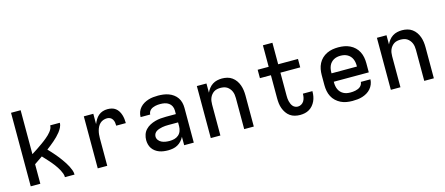

<svg xmlns="http://www.w3.org/2000/svg" viewBox="-49 -1290 4298 1854"><g transform="rotate(-15 2100.0 -363.5)"><path d="M85 0V-735H181V-296Q195 -305 209.5 -314Q224 -323 238 -332.5Q252 -342 265.5 -351.5Q279 -361 293 -370.5Q307 -380 320 -390.5Q333 -401 346 -411.5Q359 -422 371 -434Q383 -446 393.5 -459Q404 -472 411.5 -487.5Q419 -503 419 -520H515Q515 -496 503.5 -473.5Q492 -451 477 -432Q462 -413 444.5 -395.5Q427 -378 408.5 -362Q390 -346 371 -331Q352 -316 332 -301Q348 -285 363 -268Q378 -251 393 -234Q408 -217 422 -199Q436 -181 449 -162.5Q462 -144 474.5 -125Q487 -106 497 -86Q507 -66 515 -44.5Q523 -23 523 0H427Q427 -19 420.5 -37Q414 -55 405 -72Q396 -89 385.5 -105Q375 -121 363.5 -136.5Q352 -152 339.5 -166.5Q327 -181 314.5 -195Q302 -209 289 -223Q276 -237 263 -251Q242 -237 222 -223Q202 -209 181 -195V0Z M755 0V-520H850V-417Q859 -439 871.5 -460Q884 -481 902.5 -497Q921 -513 944.5 -520.5Q968 -528 993 -528Q1014 -528 1035 -523Q1056 -518 1073 -505Q1090 -492 1101 -474Q1112 -456 1118.5 -435.5Q1125 -415 1127.5 -394Q1130 -373 1130 -352H1034Q1034 -368 1031.5 -384Q1029 -400 1020.5 -414.5Q1012 -429 997.5 -436.5Q983 -444 967 -444Q947 -444 928.5 -437.5Q910 -431 896 -418Q882 -405 873 -387.5Q864 -370 859 -351.5Q854 -333 852 -314Q850 -295 850 -276V0Z M1458 8Q1436 8 1413.5 5Q1391 2 1370.5 -5.5Q1350 -13 1331.5 -26.5Q1313 -40 1300.5 -58.5Q1288 -77 1282.5 -98.5Q1277 -120 1277 -142Q1277 -170 1286 -197Q1295 -224 1314.5 -244.5Q1334 -265 1359 -278Q1384 -291 1411 -298.5Q1438 -306 1466 -308.5Q1494 -311 1521 -311H1619V-348Q1619 -370 1609.5 -390Q1600 -410 1582 -422.5Q1564 -435 1542.5 -439.5Q1521 -444 1499 -444Q1486 -444 1473 -443Q1460 -442 1447.5 -439Q1435 -436 1423 -431Q1411 -426 1401 -417.5Q1391 -409 1385 -397Q1379 -385 1379 -372V-371H1283V-374Q1283 -399 1292 -422.5Q1301 -446 1317.5 -464.5Q1334 -483 1355.5 -495.5Q1377 -508 1401 -515.5Q1425 -523 1449.5 -525.5Q1474 -528 1499 -528Q1525 -528 1551.5 -524.5Q1578 -521 1603 -512Q1628 -503 1650 -487Q1672 -471 1687 -449Q1702 -427 1708.5 -401Q1715 -375 1715 -348V0H1619V-84Q1608 -62 1591 -43.5Q1574 -25 1552.5 -13Q1531 -1 1506.5 3.5Q1482 8 1458 8ZM1495 -76Q1519 -76 1542.5 -82Q1566 -88 1584 -103.5Q1602 -119 1610.5 -142Q1619 -165 1619 -189V-228H1521Q1506 -228 1490.5 -227Q1475 -226 1460 -223Q1445 -220 1430.5 -215.5Q1416 -211 1402.5 -203Q1389 -195 1381 -181.5Q1373 -168 1373 -152Q1373 -132 1385.5 -115.5Q1398 -99 1416.5 -90.5Q1435 -82 1455 -79Q1475 -76 1495 -76Z M1885 0V-520H1981V-428Q1991 -450 2006.5 -470Q2022 -490 2043 -503.5Q2064 -517 2088.5 -522.5Q2113 -528 2137 -528Q2164 -528 2190 -521.5Q2216 -515 2237.5 -499.5Q2259 -484 2274.5 -462Q2290 -440 2299 -414.5Q2308 -389 2311.5 -363Q2315 -337 2315 -310V0H2219V-310Q2219 -327 2216.5 -344Q2214 -361 2207.5 -376.5Q2201 -392 2190 -405.5Q2179 -419 2165 -428Q2151 -437 2134 -440.5Q2117 -444 2100 -444Q2083 -444 2066 -440.5Q2049 -437 2035 -428Q2021 -419 2010 -405.5Q1999 -392 1992.5 -376.5Q1986 -361 1983.5 -344Q1981 -327 1981 -310V0Z M2777 8Q2751 8 2725 1.5Q2699 -5 2678 -20Q2657 -35 2642 -57Q2627 -79 2618 -103.5Q2609 -128 2606 -154Q2603 -180 2603 -206V-436H2493V-520H2603V-735H2698V-520H2896V-436H2698V-206Q2698 -192 2699 -178Q2700 -164 2703.5 -150Q2707 -136 2712.5 -123Q2718 -110 2727 -99Q2736 -88 2749.5 -82Q2763 -76 2777 -76Q2795 -76 2811.5 -85.5Q2828 -95 2837.5 -110.5Q2847 -126 2851 -144.5Q2855 -163 2855 -181V-184H2950V-179Q2950 -155 2945.5 -131Q2941 -107 2931 -85.5Q2921 -64 2905.5 -45.5Q2890 -27 2869 -14.5Q2848 -2 2824.5 3Q2801 8 2777 8Z M3300 8Q3271 8 3241.5 3Q3212 -2 3185.5 -15Q3159 -28 3137 -48.5Q3115 -69 3101.5 -95.5Q3088 -122 3082.5 -151Q3077 -180 3077 -210V-310Q3077 -340 3082.5 -369Q3088 -398 3101.5 -424.5Q3115 -451 3136.5 -471.5Q3158 -492 3185 -505Q3212 -518 3241 -523Q3270 -528 3300 -528Q3330 -528 3359 -523Q3388 -518 3415 -505Q3442 -492 3463.5 -471.5Q3485 -451 3498.5 -424.5Q3512 -398 3517.5 -369Q3523 -340 3523 -310V-218H3173V-210Q3173 -192 3176 -175Q3179 -158 3186 -142Q3193 -126 3205 -113Q3217 -100 3232.5 -91.5Q3248 -83 3265.5 -79.5Q3283 -76 3300 -76Q3313 -76 3326.5 -77Q3340 -78 3353 -81Q3366 -84 3378.5 -89Q3391 -94 3401 -102.5Q3411 -111 3417.5 -123Q3424 -135 3425 -149H3521Q3520 -123 3510.5 -99.5Q3501 -76 3484.5 -57Q3468 -38 3446 -25Q3424 -12 3400 -4.5Q3376 3 3350.5 5.5Q3325 8 3300 8ZM3173 -302H3427V-310Q3427 -328 3424 -345Q3421 -362 3414 -378Q3407 -394 3395 -407Q3383 -420 3367.5 -428.5Q3352 -437 3335 -440.5Q3318 -444 3300 -444Q3282 -444 3265 -440.5Q3248 -437 3232.5 -428.5Q3217 -420 3205 -407Q3193 -394 3186 -378Q3179 -362 3176 -345Q3173 -328 3173 -310Z M3685 0V-520H3781V-428Q3791 -450 3806.5 -470Q3822 -490 3843 -503.5Q3864 -517 3888.5 -522.5Q3913 -528 3937 -528Q3964 -528 3990 -521.5Q4016 -515 4037.5 -499.5Q4059 -484 4074.5 -462Q4090 -440 4099 -414.5Q4108 -389 4111.5 -363Q4115 -337 4115 -310V0H4019V-310Q4019 -327 4016.5 -344Q4014 -361 4007.5 -376.5Q4001 -392 3990 -405.5Q3979 -419 3965 -428Q3951 -437 3934 -440.5Q3917 -444 3900 -444Q3883 -444 3866 -440.5Q3849 -437 3835 -428Q3821 -419 3810 -405.5Q3799 -392 3792.5 -376.5Q3786 -361 3783.5 -344Q3781 -327 3781 -310V0Z"/></g></svg>

Font: Iosevka Fixed Curly Md Ex
Style: Regular
Weight: 500
Width: 7
Monospace: yes
Designer: Belleve Invis
Foundry: Belleve Invis
Version: Version 30.1.2